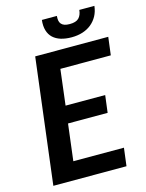

<svg xmlns="http://www.w3.org/2000/svg" viewBox="-133 -990 815 1070"><g transform="rotate(-15 274.5 -455.0)"><path d="M38.5 0ZM549 -723H127.5L38.5 0H460.5L473.5 -103.5H181.5L207.5 -314.5H436L448.5 -414H220L245 -619.5H536ZM352 -773C375 -773 396.2 -776.1 415.5 -782.2C434.8 -788.4 451.8 -797.4 466.2 -809.2C480.8 -821.1 492.6 -835.4 501.8 -852.2C510.9 -869.1 516.7 -888.2 519 -909.5H432C430 -889.5 423.7 -874.1 413 -863.2C402.3 -852.4 384.8 -847 360.5 -847C348.2 -847 338.1 -848.4 330.2 -851.2C322.4 -854.1 316.2 -858.2 311.8 -863.5C307.2 -868.8 304.3 -875.3 303 -883C301.7 -890.7 301.5 -899.5 302.5 -909.5H216C213.3 -886.2 214.6 -865.9 219.8 -848.8C224.9 -831.6 233.5 -817.4 245.5 -806.2C257.5 -795.1 272.5 -786.8 290.5 -781.2C308.5 -775.8 329 -773 352 -773Z"/></g></svg>

Font: Lato
Style: Bold Italic
Weight: 700
Italic angle: -7°
Designer: Lukasz Dziedzic
Foundry: tyPoland Lukasz Dziedzic
Version: Version 2.007; 2014-02-27